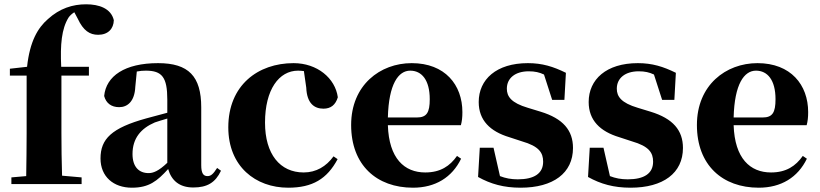

<svg xmlns="http://www.w3.org/2000/svg" viewBox="-20 -857 3816 894"><path d="M101 0H360V-31L269 -39C267 -106 266 -172 266 -238V-505H394V-546H265C260 -650 267 -723 299 -775C305 -784 315 -793 326 -800L342 -770C368 -714 398 -695 437 -695C483 -695 509 -723 510 -763C497 -818 441 -837 381 -837C318 -837 258 -818 203 -768C156 -727 119 -665 106 -546L26 -537V-505H104V-238C104 -171 103 -104 102 -37L33 -31V0Z M880 16C945 16 983 -7 1009 -62L991 -75C972 -45 961 -37 946 -37C927 -37 917 -50 917 -88V-357C917 -502 858 -563 716 -563C561 -563 474 -503 465 -410C474 -376 499 -358 535 -358C573 -358 607 -384 610 -453L617 -524C632 -527 645 -528 659 -528C735 -528 759 -497 759 -393V-332L662 -306C499 -261 448 -210 448 -119C448 -35 508 17 594 17C674 17 712 -14 763 -70C778 -17 815 16 880 16ZM759 -99C718 -60 693 -51 672 -51C627 -51 597 -80 597 -140C597 -213 636 -259 701 -287C715 -292 736 -298 759 -305Z M1322 17C1435 17 1503 -24 1552 -116L1533 -129C1499 -82 1452 -54 1394 -54C1284 -54 1214 -139 1214 -286C1214 -440 1279 -528 1368 -528C1377 -528 1386 -527 1395 -526L1406 -449C1409 -375 1444 -351 1486 -351C1520 -351 1542 -368 1553 -404C1541 -493 1457 -563 1347 -563C1181 -563 1043 -460 1043 -264C1043 -82 1170 17 1322 17Z M1903 17C2007 17 2085 -31 2127 -118L2108 -131C2075 -84 2031 -54 1960 -54C1863 -54 1791 -119 1786 -274H2126C2131 -293 2133 -310 2133 -335C2133 -462 2052 -563 1897 -563C1750 -563 1615 -461 1615 -275C1615 -88 1734 17 1903 17ZM1786 -310C1790 -466 1835 -528 1890 -528C1944 -528 1981 -484 1981 -395C1981 -333 1967 -310 1921 -310Z M2404 17C2556 17 2648 -51 2648 -168C2648 -250 2602 -305 2497 -337L2438 -355C2360 -378 2340 -408 2340 -444C2340 -494 2380 -525 2442 -525C2471 -525 2492 -520 2513 -510L2551 -392H2608L2615 -518C2556 -547 2505 -563 2438 -563C2291 -563 2209 -487 2209 -382C2209 -297 2262 -245 2352 -218L2410 -199C2490 -176 2509 -146 2509 -104C2509 -49 2467 -22 2391 -22C2359 -22 2334 -27 2308 -37L2278 -169H2214L2206 -33C2265 0 2326 17 2404 17Z M2916 17C3068 17 3160 -51 3160 -168C3160 -250 3114 -305 3009 -337L2950 -355C2872 -378 2852 -408 2852 -444C2852 -494 2892 -525 2954 -525C2983 -525 3004 -520 3025 -510L3063 -392H3120L3127 -518C3068 -547 3017 -563 2950 -563C2803 -563 2721 -487 2721 -382C2721 -297 2774 -245 2864 -218L2922 -199C3002 -176 3021 -146 3021 -104C3021 -49 2979 -22 2903 -22C2871 -22 2846 -27 2820 -37L2790 -169H2726L2718 -33C2777 0 2838 17 2916 17Z M3513 17C3617 17 3695 -31 3737 -118L3718 -131C3685 -84 3641 -54 3570 -54C3473 -54 3401 -119 3396 -274H3736C3741 -293 3743 -310 3743 -335C3743 -462 3662 -563 3507 -563C3360 -563 3225 -461 3225 -275C3225 -88 3344 17 3513 17ZM3396 -310C3400 -466 3445 -528 3500 -528C3554 -528 3591 -484 3591 -395C3591 -333 3577 -310 3531 -310Z"/></svg>

Font: Noto Serif CJK HK Black
Style: Regular
Weight: 900
Designer: Ryoko NISHIZUKA 西塚涼子 (kana & ideographs); Frank Grießhammer (Latin, Greek & Cyrillic); Wenlong ZHANG 张文龙 (bopomofo); San
Foundry: Adobe
Version: Version 2.001;hotconv 1.1.0;makeotfexe 2.6.0